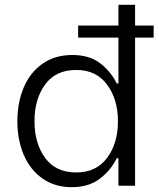

<svg xmlns="http://www.w3.org/2000/svg" viewBox="-20 -770 660 796"><path d="M617 -614H540V0H471V-114H464Q439 -63 393 -28.5Q347 6 277 6Q207 6 156 -30Q105 -66 78.5 -128Q52 -190 52 -267Q52 -345 78.5 -407.5Q105 -470 156.5 -506Q208 -542 280 -542Q351 -542 395.5 -507.5Q440 -473 464 -424H471V-614H304V-664H471V-750H540V-664H617ZM469 -267Q469 -358 424 -419Q379 -480 296 -480Q211 -480 167 -419.5Q123 -359 123 -268Q123 -176 167 -115.5Q211 -55 296 -55Q379 -55 424 -115.5Q469 -176 469 -267Z"/></svg>

Font: Be Vietnam Light
Style: Regular
Weight: 300
Designer: Gabriel Lam
Foundry: TypeRant
Version: Version 4.000